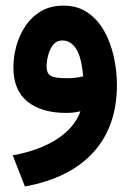

<svg xmlns="http://www.w3.org/2000/svg" viewBox="-20 -407 470 692"><path d="M270 -5.9Q243.7 0 218.8 0Q129.9 0 79.1 -40.8Q28.3 -81.5 28.3 -164.1Q28.3 -202.6 39.1 -241.7Q49.8 -280.8 72 -313.7Q94.2 -346.7 128.2 -366.7Q162.1 -386.7 209 -386.7Q259.3 -386.7 295.7 -361.8Q332 -336.9 355.5 -295.2Q378.9 -253.4 390.1 -202.6Q401.4 -151.9 401.4 -100.6Q401.4 48.8 316.4 142.1Q231.4 235.4 69.8 265.1L25.9 152.8Q122.6 135.3 185.5 94.2Q248.5 53.2 270 -5.9ZM279.8 -131.8Q273.4 -204.1 253.4 -232.7Q233.4 -261.2 205.1 -261.2Q184.1 -261.2 171.6 -245.6Q159.2 -230 153.6 -207.8Q147.9 -185.5 147.9 -166.5Q147.9 -144 161.6 -134.5Q175.3 -125 221.2 -125Q251.5 -125 279.8 -131.8Z"/></svg>

Font: Vazir FD
Style: Bold-FD
Weight: 700
Designer: Saber Rastikerdar
Foundry: Saber Rastikerdar
Version: Version 30.1.0